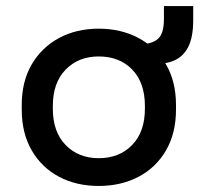

<svg xmlns="http://www.w3.org/2000/svg" viewBox="-20 -602 678 636"><path d="M307 14Q233 14 175.5 -16.5Q118 -47 85 -104Q52 -161 52 -239V-254Q52 -332 85 -388.5Q118 -445 175.5 -476Q233 -507 307 -507Q381 -507 439 -476Q497 -445 530 -388.5Q563 -332 563 -254V-239Q563 -161 530 -104Q497 -47 439 -16.5Q381 14 307 14ZM307 -78Q375 -78 417.5 -121.5Q460 -165 460 -242V-251Q460 -328 418 -371.5Q376 -415 307 -415Q240 -415 197.5 -371.5Q155 -328 155 -251V-242Q155 -165 197.5 -121.5Q240 -78 307 -78ZM480 -388 441 -455Q484 -456 503.5 -473.5Q523 -491 523 -539V-582H620V-535Q620 -479 603.5 -446.5Q587 -414 555.5 -401Q524 -388 480 -388Z"/></svg>

Font: Space Grotesk Medium
Style: Regular
Weight: 500
Designer: Florian Karsten
Foundry: Florian Karsten
Version: Version 2.000